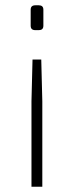

<svg xmlns="http://www.w3.org/2000/svg" viewBox="-20 -503 279 726"><path d="M136 -278 140 -120V203H99V-120L103 -278ZM127 -483Q135 -483 139.5 -479Q144 -475 144 -466V-406Q144 -397 139.5 -393Q135 -389 127 -389H114Q105 -389 100.5 -393Q96 -397 96 -406V-466Q96 -475 100.5 -479Q105 -483 114 -483Z"/></svg>

Font: Exo 2 ExtraLight
Style: Regular
Weight: 250
Designer: Natanael Gama
Foundry: Natanael Gama
Version: Version 2.010